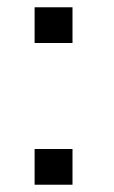

<svg xmlns="http://www.w3.org/2000/svg" viewBox="-20 -507 314 527"><path d="M179 -98V0H75V-98ZM179 -487V-389H75V-487Z"/></svg>

Font: Syne
Style: Regular
Weight: 400
Designer: Lucas Descroix
Foundry: Bonjour Monde
Version: Version 2.200